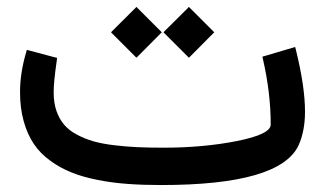

<svg xmlns="http://www.w3.org/2000/svg" viewBox="-20 -532 935 552"><path d="M525.9 -509.3 593.3 -441.9 596.2 -439 593.3 -436.5 525.9 -368.7 522.9 -366.2 520.5 -368.7 452.6 -436.5 450.2 -439 452.6 -441.9 520.5 -509.3 522.9 -512.2ZM375 -509.3 442.4 -441.9 445.3 -439 442.4 -436.5 375 -368.7 372.1 -366.2 369.6 -368.7 301.8 -436.5 299.3 -439 301.8 -441.9 369.6 -509.3 372.1 -512.2ZM449.7 -107.4Q565.4 -107.4 661.9 -126.7Q758.3 -146 758.3 -173.8Q758.3 -264.2 736.3 -360.4L734.4 -369.1L743.2 -371.6L818.8 -394L828.6 -397L831.1 -387.2Q856.9 -282.2 856.9 -210.9Q856.9 -155.3 838.4 -114.3Q785.2 0 442.9 0Q390.6 0 347.2 -3.2Q303.7 -6.3 261.2 -14.6Q218.8 -22.9 185.8 -36.1Q152.8 -49.3 124.3 -70.1Q95.7 -90.8 77.1 -118.4Q58.6 -146 48.1 -183.6Q37.6 -221.2 37.6 -267.1Q37.6 -321.3 54.7 -379.9L57.1 -388.7L66.4 -386.2L135.7 -367.7L144 -365.7L143.1 -356.9Q134.3 -297.4 134.3 -266.1Q134.3 -236.3 142.3 -213.1Q150.4 -189.9 164.6 -173.3Q178.7 -156.7 201.4 -144.8Q224.1 -132.8 248.8 -125.7Q273.4 -118.7 307.9 -114.5Q342.3 -110.4 374.8 -108.9Q407.2 -107.4 449.7 -107.4Z"/></svg>

Font: Samim Medium FD
Style: Medium-FD
Weight: 500
Foundry: DejaVu fonts team - Redesigned by Saber Rastikerdar
Version: Version 4.0.5